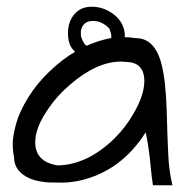

<svg xmlns="http://www.w3.org/2000/svg" viewBox="-20 -553 549 567"><path d="M410.2 -162.1Q336.9 -46.9 214.8 -19.5Q186.5 -13.7 163.6 -13.7Q140.6 -13.7 125.5 -14.2Q110.4 -14.6 91.8 -18.6Q73.2 -22.5 57.6 -31.2Q21.5 -51.8 21.5 -88.9Q17.6 -106.4 17.6 -128.4Q17.6 -150.4 27.3 -186.5Q37.1 -222.7 63 -264.6Q88.9 -306.6 126 -341.8Q203.1 -416 293 -437.5Q319.3 -443.4 341.3 -443.4Q363.3 -443.4 380.9 -440.4Q437.5 -440.4 457 -363.3Q469.7 -314.5 472.2 -227.1Q474.6 -139.6 477.1 -92.3Q479.5 -44.9 489.3 -5.9H431.6Q427.7 -32.2 425.8 -52.7Q423.8 -73.2 421.9 -90.8Q417 -131.8 410.2 -162.1ZM406.2 -313.5Q406.2 -370.1 350.6 -370.1Q343.8 -371.1 336.9 -371.1Q265.6 -371.1 186.5 -302.7Q149.4 -271.5 123 -232.4Q84 -176.8 84 -132.8Q84 -75.2 150.4 -64.5Q238.3 -66.4 318.4 -144.5Q352.5 -178.7 375 -218.8Q406.2 -272.5 406.2 -313.5ZM192.4 -501Q211.9 -533.2 251 -533.2Q276.4 -533.2 298.8 -521.5Q344.7 -497.1 348.6 -452.1Q348.6 -403.3 328.1 -387.2Q307.6 -371.1 268.6 -371.1Q238.3 -371.1 218.3 -385.7Q198.2 -400.4 189.5 -415Q180.7 -429.7 180.7 -455.6Q180.7 -481.4 192.4 -501ZM302.7 -468.8Q281.2 -491.2 254.9 -491.2Q224.6 -491.2 218.8 -461.9Q218.8 -459 218.8 -449.7Q218.8 -440.4 230.5 -421.9Q251 -405.3 267.6 -405.3Q301.8 -405.3 308.6 -434.6Q308.6 -439.5 308.6 -447.3Q308.6 -455.1 302.7 -468.8Z"/></svg>

Font: Architects Daughter
Style: Regular
Weight: 400
Designer: Kimberly Geswein
Foundry: Kimberly Geswein
Version: Version 1.002 2010